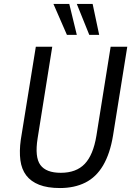

<svg xmlns="http://www.w3.org/2000/svg" viewBox="-20 -941 677 970"><path d="M283 9Q220 9 178 -7.5Q136 -24 112.5 -55Q89 -86 83 -131.5Q77 -177 85 -235L161 -705H244L170 -242Q155 -147 184 -107.5Q213 -68 287 -68Q365 -68 408 -113Q451 -158 467 -255L539 -705H623L551 -256Q536 -165 501 -105.5Q466 -46 411 -18.5Q356 9 283 9ZM431 -765 368 -921H448L481 -765ZM318 -765 250 -921H330L368 -765Z"/></svg>

Font: Nunito Sans 7pt Condensed
Style: Italic
Weight: 400
Width: 3
Italic angle: -9°
Designer: Vernon Adams
Foundry: Vernon Adams
Version: Version 3.101;gftools[0.9.27]